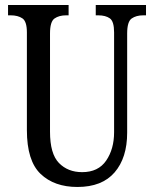

<svg xmlns="http://www.w3.org/2000/svg" viewBox="-20 -734 613 764"><path d="M288 10Q196 10 141.5 -42Q87 -94 87 -216V-605Q87 -649 69 -661Q51 -673 23 -673H12V-714H253V-673H243Q215 -673 197 -660.5Q179 -648 179 -601V-210Q179 -122 214.5 -85.5Q250 -49 307 -49Q371 -49 402.5 -95Q434 -141 434 -208V-605Q434 -649 417 -661Q400 -673 371 -673H361V-714H561V-673H550Q522 -673 504 -660.5Q486 -648 486 -601V-206Q486 -106 436 -48Q386 10 288 10Z"/></svg>

Font: Noto Serif Thai ExtraCondensed
Style: Regular
Weight: 400
Width: 2
Designer: Monotype Design Team
Foundry: Monotype Imaging Inc.
Version: Version 2.002; ttfautohint (v1.8.4.7-5d5b)